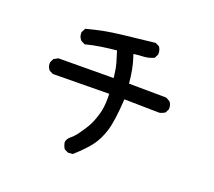

<svg xmlns="http://www.w3.org/2000/svg" viewBox="-129 -890 1258 1127"><g transform="rotate(20 500.0 -326.5)"><path d="M507.8 -319.3Q507.8 -331.1 506.8 -342.8L156.2 -338.9L132.8 -350.6Q117.2 -368.2 117.2 -389.6Q117.2 -397.5 118.2 -399.4L128.9 -421.9L155.3 -436.5L500 -438.5Q494.1 -493.2 484.4 -527.8Q474.6 -562.5 462.9 -597.7Q413.1 -592.8 367.2 -585.9Q321.3 -579.1 271.5 -566.4L247.1 -579.1Q230.5 -596.7 230.5 -620.1Q230.5 -623 230.5 -627.9L244.1 -653.3Q348.6 -681.6 452.1 -693.4L661.1 -716.8L685.5 -705.1Q698.2 -687.5 698.2 -666Q698.2 -663.1 698.2 -657.2L685.5 -632.8Q651.4 -617.2 615.2 -616.2Q587.9 -615.2 560.5 -611.3Q576.2 -565.4 584 -524.4Q591.8 -483.4 595.7 -438.5L829.1 -436.5L853.5 -422.9Q867.2 -407.2 867.2 -385.7Q867.2 -382.8 867.2 -377L855.5 -353.5Q843.8 -345.7 836.9 -343.8Q825.2 -338.9 818.4 -338.9L601.6 -342.8Q593.8 -206.1 574.2 -142.6Q554.7 -79.1 521.5 -36.1Q489.3 6.8 426.8 62.5L397.5 64.5L373 52.7Q360.4 32.2 358.4 11.7Q361.3 -8.8 381.8 -25.4Q398.4 -38.1 416.5 -62Q434.6 -85.9 456.5 -121.6Q478.5 -157.2 494.1 -210.9Q507.8 -253.9 507.8 -319.3Z"/></g></svg>

Font: JasonHandwriting2
Style: SemiBold
Weight: 600
Version: Version 1.04.7